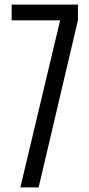

<svg xmlns="http://www.w3.org/2000/svg" viewBox="-20 -820 391 840"><path d="M69 0 243 -731H31V-800H321V-732L149 0Z"/></svg>

Font: Big Shoulders Display Medium
Style: Regular
Weight: 500
Designer: Patric King
Foundry: XO Type Co
Version: Version 1.000; ttfautohint (v1.8.2)